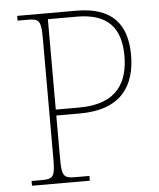

<svg xmlns="http://www.w3.org/2000/svg" viewBox="-52 -759 665 804"><g transform="rotate(-5 281.0 -357.0)"><path d="M50 0H293V-20H233C183 -20 177 -31 177 -108V-284H277C452 -284 511 -383 511 -509C511 -639 449 -714 299 -714H50V-694H93C143 -694 149 -683 149 -606V-108C149 -31 143 -20 93 -20H50ZM276 -309H177V-689H299C430 -689 483 -624 483 -509C483 -401 438 -309 276 -309Z"/></g></svg>

Font: Noto Serif Georgian Thin
Style: Regular
Weight: 100
Designer: Monotype Design Team, Akaki Razmadze
Foundry: Google LLC
Version: Version 2.003